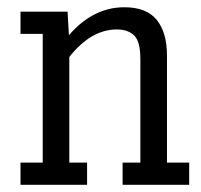

<svg xmlns="http://www.w3.org/2000/svg" viewBox="-20 -514 559 534"><path d="M37 -61.7H98.8V-419.8H37V-481.5H167.9L171.6 -417.3H172.8Q239.5 -493.8 325.9 -493.8Q387.7 -493.8 416 -458.6Q444.4 -423.5 444.4 -359.3V-61.7H506.2V0H321V-61.7H370.4V-349.4Q370.4 -398.8 353.1 -415.4Q335.8 -432.1 304.9 -432.1Q233.3 -432.1 172.8 -355.6V-61.7H222.2V0H37Z"/></svg>

Font: Slabo 27px
Style: Regular
Weight: 400
Version: Version 1.02 Build 003a